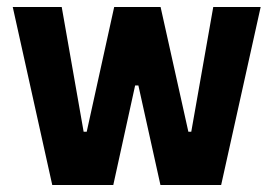

<svg xmlns="http://www.w3.org/2000/svg" viewBox="-20 -530 783 550"><path d="M129.7 0 16.5 -510H156.8L219.6 -152.6H228.4L307.1 -510H440L519.6 -152.6H527.9L590.9 -510H726.7L613.5 0H439.6L376.4 -285.2H367.1L304.5 0Z"/></svg>

Font: Saira Thin SemiCondensed
Style: Regular
Weight: 100
Width: 4
Version: Version 1.101